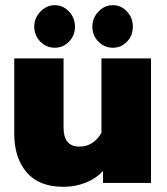

<svg xmlns="http://www.w3.org/2000/svg" viewBox="-20 -705 642 740"><path d="M112 -602Q112 -636 136 -660.5Q160 -685 191 -685Q223 -685 246 -660.5Q269 -636 269 -602Q269 -568 246 -544.5Q223 -521 191 -521Q159 -521 135.5 -544.5Q112 -568 112 -602ZM336 -602Q336 -636 359.5 -660.5Q383 -685 415 -685Q447 -685 469.5 -660.5Q492 -636 492 -602Q492 -568 469.5 -544.5Q447 -521 415 -521Q383 -521 359.5 -544.5Q336 -568 336 -602ZM35 -189V-480H225V-213Q225 -140 286 -140Q314 -140 335.5 -154Q357 -168 371 -194V-480H562V0H377V-46Q349 -16 309 -0.5Q269 15 225 15Q130 15 82.5 -41Q35 -97 35 -189Z"/></svg>

Font: Readiness ExtraBold
Style: Regular
Weight: 800
Designer: Katatrad Team
Foundry: CadsonDemak
Version: Version 1.00;January 16, 2020;FontCreator 12.0.0.2550 64-bit